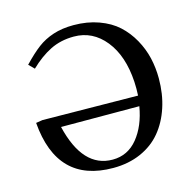

<svg xmlns="http://www.w3.org/2000/svg" viewBox="-100 -757 863 868"><g transform="rotate(-15 331.5 -323.0)"><path d="M511.2 -227.1 145 -228Q193.4 -24.9 333 -24.9Q403.8 -24.9 450 -81.3Q496.1 -137.7 511.2 -227.1ZM99.1 -513.2 74.2 -538.1Q116.2 -582 148.7 -606.4Q181.2 -630.9 222.9 -644.5Q264.6 -658.2 317.9 -658.2Q382.3 -658.2 435.5 -638.9Q488.8 -619.6 523.9 -587.4Q559.1 -555.2 583.3 -511.7Q607.4 -468.3 618.2 -421.9Q628.9 -375.5 628.9 -326.2Q628.9 -252.9 608.6 -191.2Q588.4 -129.4 550.8 -84Q513.2 -38.6 455.6 -13.2Q397.9 12.2 326.2 12.2Q64 12.2 41 -274.9L71.8 -279.8L518.1 -274.9Q519 -284.7 519 -307.1Q519 -312.5 518.6 -323.2Q518.1 -334 518.1 -339.8Q510.7 -462.9 452.4 -535.4Q394 -607.9 306.2 -607.9Q244.6 -607.9 195.3 -583.3Q146 -558.6 99.1 -513.2Z"/></g></svg>

Font: Common Serif Medium
Style: Regular
Weight: 500
Designer: Philipp H. Poll, Khaled Hosny
Foundry: Stefan Peev, Context Ltd.
Version: Version 1.026